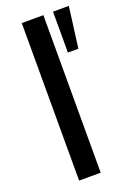

<svg xmlns="http://www.w3.org/2000/svg" viewBox="-143 -790 579 843"><g transform="rotate(-20 147.0 -368.0)"><path d="M74 0V-736H175V0ZM220 -545V-736H294L269 -545Z"/></g></svg>

Font: Mulish ExtraLight SemiBold
Style: Regular
Weight: 600
Version: Version 3.603